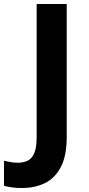

<svg xmlns="http://www.w3.org/2000/svg" viewBox="-94 -734 445 964"><path d="M14.6 210Q-14.4 210 -36.2 206.5Q-58 203 -74 199V73Q-58.2 77 -40.5 80Q-22.7 83 -3 83Q23 83 44.5 73Q66 63 78 35Q90 7 90 -45V-714H241V-46Q241 46 212.5 102.5Q184 159 133.2 184.5Q82.4 210 14.6 210Z"/></svg>

Font: Noto Sans Tangsa
Style: Regular
Weight: 400
Designer: David Williams
Foundry: Google LLC
Version: Version 1.504